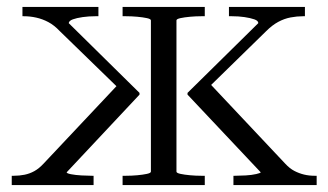

<svg xmlns="http://www.w3.org/2000/svg" viewBox="-20 -536 951 556"><path d="M897 0H656V-27H661Q674 -27 691.5 -28Q709 -29 722 -32Q735 -35 735 -37L523 -262V-267L728 -469Q728 -476 716.5 -480Q705 -484 688 -486.5Q671 -489 652 -489H643V-516H863V-489H858Q840 -489 821.5 -485.5Q803 -482 785.5 -472.5Q768 -463 751 -446L574 -273L582 -300L806 -62Q819 -48 832.5 -41Q846 -34 860.5 -30.5Q875 -27 891 -27H897ZM14 0V-27H20Q36 -27 51 -30Q66 -33 79.5 -40.5Q93 -48 106 -62L330 -300L331 -273L153 -446Q137 -463 120 -472Q103 -481 85 -485Q67 -489 49 -489H45V-516H265V-489H256Q237 -489 219.5 -486.5Q202 -484 191 -480Q180 -476 179 -469L384 -267V-262L173 -37Q173 -34 185.5 -31.5Q198 -29 216 -28Q234 -27 246 -27H251V0ZM335 -489V-516H573V-489H563Q547 -489 530.5 -487.5Q514 -486 502.5 -483.5Q491 -481 491 -477V-39Q491 -35 502.5 -32.5Q514 -30 530.5 -28.5Q547 -27 563 -27H573V0H335V-27H345Q361 -27 377.5 -28.5Q394 -30 405.5 -32.5Q417 -35 417 -39V-477Q417 -481 405.5 -483.5Q394 -486 377.5 -487.5Q361 -489 345 -489Z"/></svg>

Font: Roboto Serif 120pt Expanded Light
Style: Regular
Weight: 300
Width: 7
Designer: Greg Gazdowicz
Foundry: Commercial Type
Version: Version 1.008